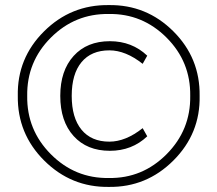

<svg xmlns="http://www.w3.org/2000/svg" viewBox="-20 -730 855 755"><path d="M50 -353Q47 -501 153 -606.5Q259 -712 408 -710Q556 -712 661.5 -607Q767 -502 765 -353Q768 -205 662 -99Q556 7 408 5Q260 7 154 -98.5Q48 -204 50 -353ZM728 -353Q730 -487 635 -582Q540 -677 408 -675Q275 -677 180 -582Q85 -487 87 -353Q85 -219 180 -123.5Q275 -28 408 -30Q540 -28 635 -123.5Q730 -219 728 -353ZM217 -353Q217 -452 269.5 -510Q322 -568 412 -568Q499 -568 559 -511L541 -479Q474 -532 410 -532Q339 -532 300.5 -485.5Q262 -439 262 -353Q262 -267 300.5 -220Q339 -173 410 -173Q474 -173 541 -226L559 -194Q499 -137 412 -137Q322 -137 269.5 -195Q217 -253 217 -353Z"/></svg>

Font: Iunito ExtraLight
Style: Italic
Weight: 200
Italic angle: -4.541°
Designer: Vernon Adams
Foundry: Vernon Adams
Version: Version 2.001;November 30, 2019;FontCreator 12.0.0.2547 64-b